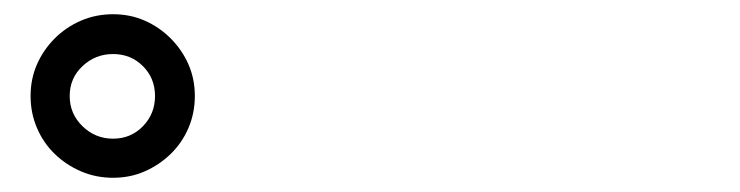

<svg xmlns="http://www.w3.org/2000/svg" viewBox="-20 -883 1040 270"><path d="M139 -633Q115 -633 94 -642Q73 -651 57 -666.5Q41 -682 32 -703Q23 -724 23 -748Q23 -772 32 -792.5Q41 -813 57 -829Q73 -845 94 -854Q115 -863 139 -863Q163 -863 183.5 -854Q204 -845 220 -829Q236 -813 245 -792.5Q254 -772 254 -748Q254 -724 245 -703Q236 -682 220 -666.5Q204 -651 183.5 -642Q163 -633 139 -633ZM139 -688Q164 -688 181 -705.5Q198 -723 198 -748Q198 -773 181 -790Q164 -807 139 -807Q114 -807 96 -790Q78 -773 78 -748Q78 -723 96 -705.5Q114 -688 139 -688Z"/></svg>

Font: LINE Seed JP_TTF Bold
Style: Regular
Weight: 700
Designer: LINE & Fontrix & Fontworks
Version: Version 1.009